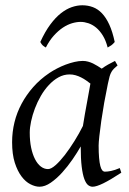

<svg xmlns="http://www.w3.org/2000/svg" viewBox="-20 -688 490 728"><path d="M294.4 -210.4Q297.9 -232.4 302 -256.1Q306.2 -279.8 310.3 -301.8Q314.5 -323.7 317.6 -342Q320.8 -360.4 322.8 -371.1Q315.4 -377 306.6 -383.1Q297.9 -389.2 287.8 -394.3Q277.8 -399.4 266.8 -402.6Q255.9 -405.8 244.1 -405.8Q221.7 -405.8 201.9 -394.8Q182.1 -383.8 165.3 -365.7Q148.4 -347.7 135 -324.5Q121.6 -301.3 112.3 -276.6Q103 -252 97.9 -228Q92.8 -204.1 92.8 -185.1Q92.8 -153.3 98.1 -127.9Q103.5 -102.5 112.8 -84.5Q122.1 -66.4 134.8 -56.6Q147.5 -46.9 162.1 -46.9Q173.8 -46.9 190.7 -61.8Q207.5 -76.7 225.8 -100.3Q244.1 -124 262.2 -153.1Q280.3 -182.1 294.4 -210.4ZM439.9 -33.2Q397.5 -5.4 371.3 7.3Q345.2 20 331.1 20Q322.3 20 314.2 13.9Q306.2 7.8 299.8 -9Q293.5 -25.9 289.8 -55.7Q286.1 -85.4 286.1 -132.8Q273.4 -110.4 255.1 -83.7Q236.8 -57.1 215.8 -33.9Q194.8 -10.7 172.6 4.6Q150.4 20 129.9 20Q113.8 20 95.5 10.7Q77.1 1.5 61.8 -18.8Q46.4 -39.1 36.1 -71Q25.9 -103 25.9 -148.9Q25.9 -187.5 34.9 -224.4Q43.9 -261.2 62 -294.9Q80.1 -328.6 106.2 -358.2Q132.3 -387.7 167 -411.1Q180.2 -419.9 196 -428.2Q211.9 -436.5 228.8 -442.9Q245.6 -449.2 262.2 -453.1Q278.8 -457 293.9 -457Q304.2 -457 314 -454.3Q323.7 -451.7 332.8 -447.3Q341.8 -442.9 350.1 -437.7Q358.4 -432.6 365.7 -427.7Q377 -436 389.6 -443.1Q402.3 -450.2 416 -457L425.8 -439.9Q417.5 -433.1 412.1 -427.7Q406.7 -422.4 402.6 -415.3Q398.4 -408.2 395.5 -397.9Q392.6 -387.7 389.2 -371.1Q381.8 -335.9 375.2 -299.1Q368.7 -262.2 364 -229.5Q359.4 -196.8 356.7 -171.9Q354 -147 354 -136.2Q354 -108.4 355.7 -89.4Q357.4 -70.3 360.4 -58.8Q363.3 -47.4 367.7 -42.2Q372.1 -37.1 377.9 -37.1Q387.7 -37.1 401.1 -39.8Q414.6 -42.5 434.1 -50.8ZM132.8 -528.8Q150.9 -568.4 170.7 -595Q190.4 -621.6 210.9 -637.7Q231.4 -653.8 252 -660.9Q272.5 -668 292 -668Q313.5 -668 332.3 -660.9Q351.1 -653.8 366.7 -637.5Q382.3 -621.1 394.5 -594.5Q406.7 -567.9 415 -528.8Q408.2 -520.5 401.9 -516.1Q395.5 -511.7 388.2 -507.8Q381.3 -534.7 369.9 -553.2Q358.4 -571.8 344.5 -583.3Q330.6 -594.7 315.2 -599.9Q299.8 -605 286.1 -605Q270.5 -605 253.2 -599.9Q235.8 -594.7 218.5 -583.3Q201.2 -571.8 184.3 -553.2Q167.5 -534.7 153.8 -507.8Q147 -511.7 142.3 -515.6Q137.7 -519.5 132.8 -528.8Z"/></svg>

Font: Gentium Plus Eur
Style: Italic
Weight: 400
Italic angle: -8°
Designer: J. Victor Gaultney, Annie Olsen, Iska Routamaa, Becca Hirsbrunner
Foundry: SIL International
Version: Version 5.000